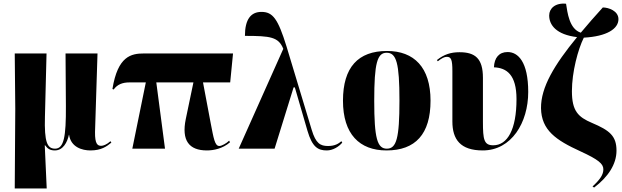

<svg xmlns="http://www.w3.org/2000/svg" viewBox="-20 -837 3502 1081"><path d="M63 224H243L232 -19H234C248 1 263 10 289 10C335 10 359 -36 368 -78H369C379 -8 443 10 489 10C550 10 580 -12 607 -34L602 -42C581 -23 561 -16 550 -16C530 -16 514 -25 515 -94L529 -536H349L351 -240C352 -67 340 0 290 0C246 0 229 -36 233 -180L242 -536H63L66 -225Z M725 0H909L860 -373H1069L1026 -167C1001 -46 1044 10 1145 10C1182 10 1234 0 1275 -36L1270 -45C1257 -31 1228 -15 1215 -15C1189 -15 1183 -58 1166 -145L1123 -373H1276L1292 -536H791C718 -536 643 -521 613 -336L620 -333C640 -361 669 -373 708 -373H801Z M1324 0H1526L1633 -345H1640L1711 -101C1738 -8 1771 10 1820 10C1854 10 1888 -11 1907 -34L1902 -42C1888 -30 1868 -15 1827 -15C1784 -15 1758 -29 1735 -106L1593 -576C1545 -731 1516 -770 1452 -770C1393 -770 1359 -729 1359 -635C1503 -635 1548 -629 1575 -562Z M2156 10C2319 10 2404 -82 2404 -270C2404 -458 2311 -550 2159 -550C1996 -550 1911 -458 1911 -270C1911 -82 2004 10 2156 10ZM2158 0C2104 0 2087 -58 2087 -270C2087 -482 2104 -540 2157 -540C2212 -540 2229 -482 2229 -270C2229 -58 2212 0 2158 0Z M2698 10C2860 10 2954 -147 2954 -319C2954 -490 2896 -544 2838 -544C2790 -544 2763 -512 2761 -458C2832 -455 2888 -417 2888 -279C2888 -107 2837 -19 2757 -19C2705 -19 2699 -51 2699 -151V-399C2699 -508 2655 -543 2567 -543C2517 -543 2479 -530 2440 -499L2445 -492C2468 -510 2482 -517 2496 -517C2520 -517 2527 -501 2527 -437V-153C2527 -52 2572 10 2698 10Z M3325 219C3404 159 3451 88 3451 11C3451 -72 3412 -103 3313 -145C3235 -178 3200 -212 3200 -324C3200 -431 3234 -559 3267 -625C3397 -632 3462 -675 3462 -729C3462 -776 3406 -795 3374 -795C3329 -745 3287 -698 3250 -653C3185 -674 3175 -766 3167 -816C3107 -822 3072 -790 3072 -750C3072 -696 3112 -642 3229 -628C3101 -472 3025 -346 3026 -228C3028 -104 3110 -48 3248 15C3348 61 3377 85 3377 116C3377 146 3360 172 3316 213Z"/></svg>

Font: Noto Serif Display Condensed Black
Style: Regular
Weight: 900
Width: 3
Designer: Monotype Design Team
Foundry: Monotype Imaging Inc.
Version: Version 2.009